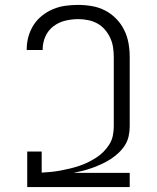

<svg xmlns="http://www.w3.org/2000/svg" viewBox="-20 -763 640 783"><path d="M91 0V-145H150V-59Q169 -60 188.5 -62Q208 -64 227 -67.5Q246 -71 264.5 -75.5Q283 -80 301.5 -86Q320 -92 337.5 -100.5Q355 -109 371.5 -119.5Q388 -130 401.5 -143.5Q415 -157 425.5 -173.5Q436 -190 440 -209Q444 -228 444 -247V-530Q444 -550 441 -570Q438 -590 429.5 -608.5Q421 -627 407.5 -642.5Q394 -658 376.5 -667.5Q359 -677 339 -681Q319 -685 299 -685Q272 -685 245.5 -678.5Q219 -672 197.5 -655.5Q176 -639 165 -614Q154 -589 154 -562V-559H89V-563Q89 -589 96 -614Q103 -639 117 -661Q131 -683 152 -699.5Q173 -716 197 -726Q221 -736 247 -739.5Q273 -743 299 -743Q327 -743 355.5 -738Q384 -733 409 -720Q434 -707 454 -686.5Q474 -666 486.5 -640.5Q499 -615 504 -587Q509 -559 509 -530V-247Q509 -227 504.5 -207Q500 -187 489 -170Q478 -153 463 -139Q448 -125 431 -114Q414 -103 395.5 -94.5Q377 -86 358 -79Q339 -72 319.5 -67Q300 -62 280 -58H509V0Z"/></svg>

Font: Iosevka Light Extended
Style: Regular
Weight: 300
Width: 7
Monospace: yes
Designer: Belleve Invis
Foundry: Belleve Invis
Version: Version 32.5.0; ttfautohint (v1.8.4)